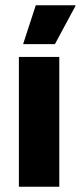

<svg xmlns="http://www.w3.org/2000/svg" viewBox="-20 -707 306 727"><path d="M51.5 0V-491.5H204.5V0ZM115.5 -687H266V-685L188 -540H68V-541.5Z"/></svg>

Font: Anek Gurmukhi
Style: Bold
Weight: 700
Designer: Sarang Kulkarni (Gurmukhi), Yesha Goshar (Latin)
Foundry: Ek Type
Version: Version 1.003